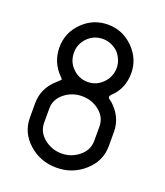

<svg xmlns="http://www.w3.org/2000/svg" viewBox="-119 -707 677 788"><g transform="rotate(20 219.0 -312.5)"><path d="M218.8 -624.5Q282.2 -624.5 328.9 -578.4Q375.5 -532.2 375.5 -468.8Q375.5 -401.4 328.6 -357.9Q323.2 -352.5 323 -348.9Q322.8 -345.2 323.2 -343.8Q323.7 -342.3 329.8 -337.2Q335.9 -332 339.4 -330.1Q391.1 -283.2 391.1 -218.8V-156.7Q391.1 -91.3 339.8 -45.7Q288.6 0 218.8 0Q148.4 0 97.7 -45.2Q46.9 -90.3 46.9 -156.7V-218.8Q46.9 -284.2 98.6 -330.1Q116.2 -345.7 116.2 -347.7Q116.2 -349.6 107.9 -357.9Q62.5 -403.3 62 -468.8Q62 -533.2 108.2 -578.9Q154.3 -624.5 218.8 -624.5ZM218.8 -562Q180.2 -562 152.8 -534.7Q125.5 -507.3 125.5 -468.8Q125.5 -429.2 153.1 -401.9Q180.7 -374.5 219 -374.5Q257.3 -374.5 284.7 -402.6Q312 -430.7 312 -468.8Q312 -504.9 285.2 -535.2Q254.9 -562 218.8 -562ZM218.8 -62Q261.2 -62 294.4 -89.1Q327.6 -116.2 327.6 -156.7V-218.8Q327.6 -259.3 294.9 -285.6Q262.2 -312 218.8 -312Q175.3 -312 142.1 -285.2Q108.9 -258.3 108.9 -218.8V-156.7Q108.9 -116.2 142.1 -89.1Q175.3 -62 218.8 -62Z"/></g></svg>

Font: GOSTRUS
Style: type_B
Weight: 400
Designer: Юрий и Татьяна Кривогуз
Version: Version 02.00